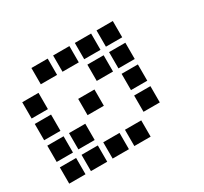

<svg xmlns="http://www.w3.org/2000/svg" viewBox="-106 -634 812 766"><g transform="rotate(-30 300.0 -250.5)"><path d="M114 -488Q113 -488 113 -488Q113 -488 113 -487V-414Q113 -413 113 -413Q113 -413 114 -413H187Q188 -413 188 -413Q188 -413 188 -414V-487Q188 -488 188 -488Q188 -488 187 -488ZM214 -488Q213 -488 213 -488Q213 -488 213 -487V-414Q213 -413 213 -413Q213 -413 214 -413H287Q288 -413 288 -413Q288 -413 288 -414V-487Q288 -488 288 -488Q288 -488 287 -488ZM314 -488Q313 -488 313 -488Q313 -488 313 -487V-414Q313 -413 313 -413Q313 -413 314 -413H387Q388 -413 388 -413Q388 -413 388 -414V-487Q388 -488 388 -488Q388 -488 387 -488ZM414 -488Q413 -488 413 -488Q413 -488 413 -487V-414Q413 -413 413 -413Q413 -413 414 -413H487Q488 -413 488 -413Q488 -413 488 -414V-487Q488 -488 488 -488Q488 -488 487 -488ZM14 -388Q13 -388 13 -388Q13 -388 13 -387V-314Q13 -313 13 -313Q13 -313 14 -313H87Q88 -313 88 -313Q88 -313 88 -314V-387Q88 -388 88 -388Q88 -388 87 -388ZM314 -388Q313 -388 313 -388Q313 -388 313 -387V-314Q313 -313 313 -313Q313 -313 314 -313H387Q388 -313 388 -313Q388 -313 388 -314V-387Q388 -388 388 -388Q388 -388 387 -388ZM414 -388Q413 -388 413 -388Q413 -388 413 -387V-314Q413 -313 413 -313Q413 -313 414 -313H487Q488 -313 488 -313Q488 -313 488 -314V-387Q488 -388 488 -388Q488 -388 487 -388ZM14 -288Q13 -288 13 -288Q13 -288 13 -287V-214Q13 -213 13 -213Q13 -213 14 -213H87Q88 -213 88 -213Q88 -213 88 -214V-287Q88 -288 88 -288Q88 -288 87 -288ZM214 -288Q213 -288 213 -288Q213 -288 213 -287V-214Q213 -213 213 -213Q213 -213 214 -213H287Q288 -213 288 -213Q288 -213 288 -214V-287Q288 -288 288 -288Q288 -288 287 -288ZM414 -288Q413 -288 413 -288Q413 -288 413 -287V-214Q413 -213 413 -213Q413 -213 414 -213H487Q488 -213 488 -213Q488 -213 488 -214V-287Q488 -288 488 -288Q488 -288 487 -288ZM14 -188Q13 -188 13 -188Q13 -188 13 -187V-114Q13 -113 13 -113Q13 -113 14 -113H87Q88 -113 88 -113Q88 -113 88 -114V-187Q88 -188 88 -188Q88 -188 87 -188ZM114 -188Q113 -188 113 -188Q113 -188 113 -187V-114Q113 -113 113 -113Q113 -113 114 -113H187Q188 -113 188 -113Q188 -113 188 -114V-187Q188 -188 188 -188Q188 -188 187 -188ZM414 -188Q413 -188 413 -188Q413 -188 413 -187V-114Q413 -113 413 -113Q413 -113 414 -113H487Q488 -113 488 -113Q488 -113 488 -114V-187Q488 -188 488 -188Q488 -188 487 -188ZM14 -88Q13 -88 13 -88Q13 -88 13 -87V-14Q13 -13 13 -13Q13 -13 14 -13H87Q88 -13 88 -13Q88 -13 88 -14V-87Q88 -88 88 -88Q88 -88 87 -88ZM114 -88Q113 -88 113 -88Q113 -88 113 -87V-14Q113 -13 113 -13Q113 -13 114 -13H187Q188 -13 188 -13Q188 -13 188 -14V-87Q188 -88 188 -88Q188 -88 187 -88ZM214 -88Q213 -88 213 -88Q213 -88 213 -87V-14Q213 -13 213 -13Q213 -13 214 -13H287Q288 -13 288 -13Q288 -13 288 -14V-87Q288 -88 288 -88Q288 -88 287 -88ZM314 -88Q313 -88 313 -88Q313 -88 313 -87V-14Q313 -13 313 -13Q313 -13 314 -13H387Q388 -13 388 -13Q388 -13 388 -14V-87Q388 -88 388 -88Q388 -88 387 -88Z"/></g></svg>

Font: Doto Black
Style: Bold
Weight: 700
Monospace: yes
Version: Version 1.000